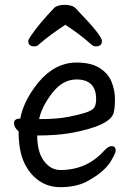

<svg xmlns="http://www.w3.org/2000/svg" viewBox="-20 -751 540 795"><path d="M230 24Q180 24 141 -3Q102 -30 79.5 -79Q57 -128 57 -207Q38 -223 38 -241Q38 -260 64 -260Q77 -333 139 -410Q208 -492 297 -492Q357 -492 392.5 -469.5Q428 -447 442 -412Q456 -377 456 -340Q456 -306 451 -285Q437 -229 266 -199Q209 -190 134 -190Q134 -122 162 -84.5Q190 -47 230 -47Q340 -47 412 -128Q430 -146 441 -146Q459 -146 459 -128Q459 -118 445 -94Q418 -40 333 4Q289 24 230 24ZM142 -258H150Q215 -258 259.5 -266.5Q304 -275 332.5 -284Q361 -293 369.5 -304.5Q378 -316 378 -341Q378 -422 297 -422Q239 -422 195.5 -365Q152 -308 142 -258ZM122 -559Q97 -559 97 -581Q97 -587 108 -603Q142 -653 206 -720Q222 -731 247 -731Q280 -731 294 -716L305 -704Q402 -604 402 -581Q402 -559 377 -559Q366 -559 358 -567Q311 -609 251 -648L253 -650Q187 -607 141 -567Q134 -559 122 -559Z"/></svg>

Font: LXGW WenKai Mono Medium
Style: Regular
Weight: 500
Monospace: yes
Designer: LXGW / Fontworks Inc.
Foundry: LXGW / Fontworks Inc.
Version: Version 1.520; June 14, 2025